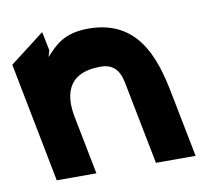

<svg xmlns="http://www.w3.org/2000/svg" viewBox="-95 -524 660 591"><g transform="rotate(-10 235.5 -228.5)"><path d="M37 0H161L125 -183C113 -246 121 -321 230 -321C268 -321 288 -301 296 -260L347 0H471L435 -183C415 -287 385 -443 214 -443C136 -443 108 -410 78 -378L84 -398L72 -457L-36 -374Z"/></g></svg>

Font: Charger EcoBlack
Style: OpObl
Weight: 1000
Designer: Jasper
Foundry: Cannot Into Space Fonts
Version: Version 1.1